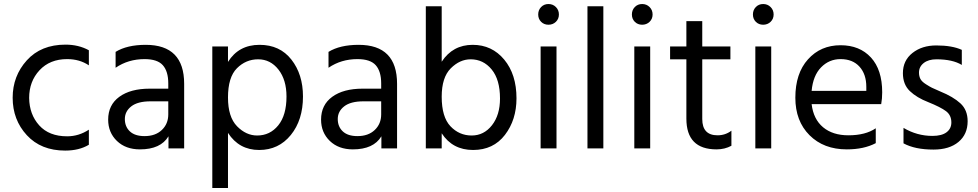

<svg xmlns="http://www.w3.org/2000/svg" viewBox="-20 -738 4867 955"><path d="M125 -251Q126 -169 175 -114.5Q224 -60 314 -60Q372 -60 422 -93V-18Q374 11 304 11Q184 11 113.5 -65.5Q43 -142 43 -252Q43 -360 113.5 -438Q184 -516 306 -516Q371 -516 422 -488V-413Q376 -444 314 -444Q228 -444 176.5 -388.5Q125 -333 125 -251Z M817 -234H729Q665 -234 633 -209Q601 -184 601 -146Q601 -108 626 -84.5Q651 -61 699 -61Q753 -61 785 -91.5Q817 -122 817 -169ZM555 -401V-480Q612 -515 705 -515Q896 -515 896 -321V0H818V-60Q779 5 676 5Q605 5 561.5 -37Q518 -79 518 -143Q518 -216 573.5 -256.5Q629 -297 725 -297H817V-323Q817 -383 790 -413.5Q763 -444 699 -444Q618 -444 555 -401Z M1259 -64Q1323 -64 1364 -114.5Q1405 -165 1405 -258Q1405 -341 1365 -392Q1325 -443 1264 -443Q1203 -443 1158.5 -398.5Q1114 -354 1114 -253Q1114 -156 1159 -110Q1204 -64 1259 -64ZM1114 -507V-430Q1167 -515 1271 -515Q1372 -515 1429.5 -441.5Q1487 -368 1487 -258Q1487 -141 1426.5 -66.5Q1366 8 1269 8Q1169 8 1114 -77V197H1036V-507Z M1876 -234H1788Q1724 -234 1692 -209Q1660 -184 1660 -146Q1660 -108 1685 -84.5Q1710 -61 1758 -61Q1812 -61 1844 -91.5Q1876 -122 1876 -169ZM1614 -401V-480Q1671 -515 1764 -515Q1955 -515 1955 -321V0H1877V-60Q1838 5 1735 5Q1664 5 1620.5 -37Q1577 -79 1577 -143Q1577 -216 1632.5 -256.5Q1688 -297 1784 -297H1876V-323Q1876 -383 1849 -413.5Q1822 -444 1758 -444Q1677 -444 1614 -401Z M2326 -64Q2387 -64 2427 -115Q2467 -166 2467 -248Q2467 -342 2425.5 -392.5Q2384 -443 2321 -443Q2267 -443 2222 -398Q2177 -353 2177 -257Q2177 -156 2220.5 -110Q2264 -64 2326 -64ZM2177 -707V-431Q2232 -515 2331 -515Q2427 -515 2488 -441.5Q2549 -368 2549 -249Q2549 -142 2491.5 -67Q2434 8 2333 8Q2231 8 2177 -75V0H2098V-707Z M2669 0V-507H2748V0ZM2671.5 -629.5Q2657 -644 2657 -666Q2657 -688 2671.5 -703Q2686 -718 2708 -718Q2730 -718 2745 -703Q2760 -688 2760 -666Q2760 -644 2745 -629.5Q2730 -615 2708 -615Q2686 -615 2671.5 -629.5Z M2902 0V-707H2981V0Z M3135 0V-507H3214V0ZM3137.5 -629.5Q3123 -644 3123 -666Q3123 -688 3137.5 -703Q3152 -718 3174 -718Q3196 -718 3211 -703Q3226 -688 3226 -666Q3226 -644 3211 -629.5Q3196 -615 3174 -615Q3152 -615 3137.5 -629.5Z M3473 -443V-146Q3473 -65 3549 -65Q3588 -65 3618 -88V-13Q3585 5 3544 5Q3394 5 3394 -148V-443H3313V-507H3394V-633H3473V-507H3613V-443Z M3737 0V-507H3816V0ZM3739.5 -629.5Q3725 -644 3725 -666Q3725 -688 3739.5 -703Q3754 -718 3776 -718Q3798 -718 3813 -703Q3828 -688 3828 -666Q3828 -644 3813 -629.5Q3798 -615 3776 -615Q3754 -615 3739.5 -629.5Z M4289 -286V-306Q4289 -369 4255 -406.5Q4221 -444 4161 -444Q4104 -444 4064 -403Q4024 -362 4017 -286ZM4336 -100V-26Q4277 5 4192 5Q4077 5 4006.5 -65.5Q3936 -136 3936 -252Q3936 -373 3999 -443Q4062 -513 4161 -513Q4256 -513 4312 -452Q4368 -391 4368 -279Q4368 -247 4363 -220H4017Q4026 -145 4074 -105Q4122 -65 4200 -65Q4285 -65 4336 -100Z M4764 -490V-415Q4718 -443 4638 -443Q4598 -443 4574.5 -424.5Q4551 -406 4551 -377Q4551 -359 4558 -345.5Q4565 -332 4585.5 -319Q4606 -306 4615.5 -301.5Q4625 -297 4657 -283Q4721 -257 4757 -224Q4793 -191 4793 -135Q4793 -70 4747.5 -32Q4702 6 4623 6Q4531 6 4474 -25V-102Q4541 -62 4618 -62Q4664 -62 4688 -80Q4712 -98 4712 -129Q4712 -165 4685.5 -185Q4659 -205 4597 -230Q4540 -252 4505.5 -285Q4471 -318 4471 -374Q4471 -437 4518.5 -474.5Q4566 -512 4637 -512Q4716 -512 4764 -490Z"/></svg>

Font: Hind
Style: Regular
Weight: 400
Designer: Manushi Parikh, Satya Rajpurohit
Foundry: Indian Type Foundry
Version: Version 2.000;PS 1.0;hotconv 1.0.79;makeotf.lib2.5.61930